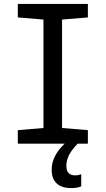

<svg xmlns="http://www.w3.org/2000/svg" viewBox="-20 -734 540 981"><path d="M71 0V-69L202 -80V-634L71 -645V-714H429V-645L297 -634V-80L429 -69V0ZM344 227Q294 227 269 202.5Q244 178 244 134Q244 92 266 54.5Q288 17 326 -13L377 0Q344 34 331.5 60.5Q319 87 319 113Q319 162 364 162Q374 162 381.5 160Q389 158 395 156V218Q375 227 344 227Z"/></svg>

Font: Noto Sans Mono ExtraCondensed Medium
Style: Regular
Weight: 500
Width: 2
Designer: Monotype Design Team
Foundry: Monotype Imaging Inc.
Version: Version 2.014